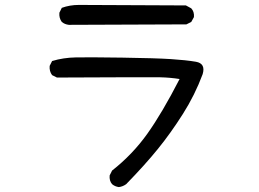

<svg xmlns="http://www.w3.org/2000/svg" viewBox="-20 -721 1040 772"><path d="M458 31.2Q442.4 29.3 430.7 19.5Q418.9 5.9 420.9 -15.6L430.7 -35.2Q512.7 -99.6 572.3 -183.1Q631.8 -266.6 702.1 -403.3Q665 -409.2 625 -410.2Q585 -411.1 209 -409.2L189.5 -418.9Q177.7 -434.6 179.7 -456.1L189.5 -475.6Q234.4 -489.3 285.6 -490.2Q336.9 -491.2 471.7 -489.3Q606.4 -487.3 667 -483.4Q727.5 -479.5 767.6 -472.7Q807.6 -465.8 794.9 -422.9Q763.7 -338.9 715.3 -262.7Q667 -186.5 615.2 -122.6Q563.5 -58.6 487.3 19.5Q473.6 29.3 458 31.2ZM256.8 -621.1Q240.2 -623 228.5 -632.8Q216.8 -648.4 218.8 -669.9L228.5 -689.5Q260.7 -701.2 296.9 -701.2Q333 -701.2 727.5 -699.2L749 -687.5Q761.7 -673.8 759.8 -652.3L749 -632.8L729.5 -623Z"/></svg>

Font: JasonHandwriting2
Style: Regular
Weight: 400
Version: Version 1.05.10